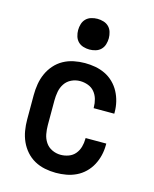

<svg xmlns="http://www.w3.org/2000/svg" viewBox="-113 -821 727 906"><g transform="rotate(15 250.0 -368.5)"><path d="M247 8Q220 8 193 2.5Q166 -3 142.5 -16Q119 -29 101 -49.5Q83 -70 72 -94.5Q61 -119 56.5 -146Q52 -173 52 -200V-320Q52 -347 56.5 -374Q61 -401 72 -425.5Q83 -450 101 -470.5Q119 -491 142.5 -504Q166 -517 193 -522.5Q220 -528 247 -528Q273 -528 298 -523.5Q323 -519 346 -508Q369 -497 387.5 -479Q406 -461 418 -438.5Q430 -416 436 -391Q442 -366 442 -340V-333H341V-337Q341 -357 335.5 -376.5Q330 -396 317.5 -411Q305 -426 286 -433Q267 -440 247 -440Q225 -440 205 -430.5Q185 -421 173 -403Q161 -385 157 -363.5Q153 -342 153 -320V-200Q153 -178 157 -156.5Q161 -135 173 -117Q185 -99 205 -89.5Q225 -80 247 -80Q267 -80 286 -87Q305 -94 317.5 -109Q330 -124 335.5 -143.5Q341 -163 341 -183V-187H442V-180Q442 -154 436 -129Q430 -104 418 -81.5Q406 -59 387.5 -41Q369 -23 346 -12Q323 -1 298 3.5Q273 8 247 8ZM250 -595Q235 -595 220 -599.5Q205 -604 194.5 -614.5Q184 -625 179.5 -640Q175 -655 175 -670Q175 -685 179.5 -700Q184 -715 194.5 -725.5Q205 -736 220 -740.5Q235 -745 250 -745Q265 -745 280 -740.5Q295 -736 305.5 -725.5Q316 -715 320.5 -700Q325 -685 325 -670Q325 -655 320.5 -640Q316 -625 305.5 -614.5Q295 -604 280 -599.5Q265 -595 250 -595Z"/></g></svg>

Font: Iosevka Term Semibold
Style: Regular
Weight: 600
Monospace: yes
Designer: Belleve Invis
Foundry: Belleve Invis
Version: Version 31.4.0